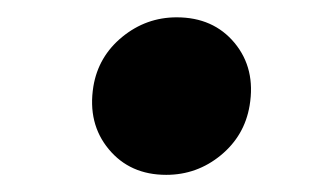

<svg xmlns="http://www.w3.org/2000/svg" viewBox="-20 -491 370 225"><path d="M174.8 -286.1Q132.3 -286.1 107.4 -316.2Q82.5 -346.2 89.4 -389.6Q95.2 -424.8 123.3 -447.8Q151.4 -470.7 187 -470.7Q230 -470.7 254.9 -440.7Q279.8 -410.6 272.5 -367.2Q266.6 -332 238.8 -309.1Q210.9 -286.1 174.8 -286.1Z"/></svg>

Font: Inter Tight ExtraBold
Style: Italic
Weight: 800
Italic angle: -9.39999°
Designer: Rasmus Andersson
Foundry: rsms
Version: Version 3.004